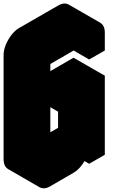

<svg xmlns="http://www.w3.org/2000/svg" viewBox="-63 -996 646 1068"><path d="M217 -740 433 -865Q467 -885 493.5 -870Q520 -855 520 -815V-715L433 -665V-765L217 -640V-60L433 -185V-425L303 -350V-450L520 -575V-135L433 -85V-185Q433 -159 421 -129Q409 -99 389 -73.5Q369 -48 346 -35L217 40Q182 60 156 45Q130 30 130 -10V-590Q130 -617 142 -646.5Q154 -676 174 -701.5Q194 -727 217 -740ZM433 -185V-85L260 -185V-285ZM433 -425V-185L260 -285V-525ZM433 -765V-665L260 -765V-865ZM520 -575 303 -450 130 -550 346 -675ZM303 -450V-350L130 -450V-550ZM433 -185 217 -60 43 -160 260 -285ZM494 -870Q467 -885 433 -865L217 -740Q194 -727 174 -701.5Q154 -676 142 -646.5Q130 -617 130 -590V-10Q130 30 156 45L-17 -55Q-43 -70 -43 -110V-690Q-43 -717 -31 -746.5Q-19 -776 0.7 -801.5Q20.4 -827 43 -840L260 -965Q294.4 -985 320 -970Z"/></svg>

Font: Nabla Normal
Style: Regular
Weight: 400
Designer: Arthur Reinders Folmer
Version: Version 1.000